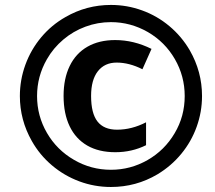

<svg xmlns="http://www.w3.org/2000/svg" viewBox="-20 -744 867 774"><path d="M108.4 -175.3Q60.1 -260.3 60.1 -356.9Q60.1 -421.9 82.3 -482.9Q104.5 -543.9 146.2 -593.8Q188 -643.6 244.1 -675.3Q328.6 -724.1 427.2 -724.1Q492.2 -724.1 552.7 -702.1Q613.3 -680.2 662.8 -638.7Q712.4 -597.2 745.1 -541Q794.4 -455.1 794.4 -356.9Q794.4 -293 772.9 -233.2Q751.5 -173.3 710.9 -124Q670.4 -74.7 614.3 -41Q528.3 9.8 427.2 9.8Q360.8 9.8 299.8 -12.9Q238.8 -35.6 189.5 -77.4Q140.1 -119.1 108.4 -175.3ZM236.3 -357.4Q236.3 -427.2 261 -478Q285.6 -528.8 332.5 -555.7Q379.4 -582.5 444.3 -582.5Q519 -582.5 590.8 -546.9L554.2 -464.8Q501 -491.7 450.2 -491.7Q401.9 -491.7 374.5 -456.8Q347.2 -421.9 347.2 -357.4Q347.2 -287.1 373 -254.2Q398.9 -221.2 451.7 -221.2Q511.2 -221.2 568.8 -251V-158.7Q511.7 -130.4 444.8 -130.4Q378.4 -130.4 331.8 -157.2Q285.2 -184.1 260.7 -235.1Q236.3 -286.1 236.3 -357.4ZM684.1 -207Q724.6 -274.9 724.6 -356.9Q724.6 -437 684.8 -505.9Q645 -574.7 576.2 -614.7Q506.3 -654.8 427.2 -654.8Q374 -654.8 324.5 -636.5Q274.9 -618.2 234.9 -584.2Q194.8 -550.3 168.9 -504.9Q129.4 -436 129.4 -356.9Q129.4 -276.9 169.2 -208.3Q209 -139.6 278.3 -99.6Q346.7 -59.6 427.2 -59.6Q506.3 -59.6 575 -98.9Q643.6 -138.2 684.1 -207Z"/></svg>

Font: Viking Open Sans
Style: Bold Italic
Weight: 700
Italic angle: -12°
Foundry: Ascender Corporation
Version: Version 2.000